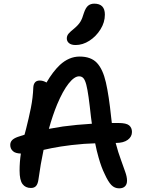

<svg xmlns="http://www.w3.org/2000/svg" viewBox="-20 -1019 780 1049"><path d="M631 10Q606 10 588.5 -8Q571 -26 552 -68Q534 -104 519 -157Q508 -195 500 -236Q467 -235 439 -233Q365 -227 312.5 -218.5Q260 -210 222 -201Q220 -201 218 -200Q202 -125 190 -38Q187 -15 177.5 -3.5Q168 8 149 8Q119 8 103 -13.5Q87 -35 87 -87Q87 -134 94 -180Q64 -181 51 -193Q36 -206 36 -227Q36 -242 45.5 -252.5Q55 -263 77 -271Q95 -277 114 -283Q118 -300 123 -317Q137 -372 148.5 -428.5Q160 -485 162 -542Q163 -559 171.5 -569Q180 -579 197 -579Q213 -579 229 -571Q231 -569 234 -568Q269 -628 307 -664Q357 -710 415 -710Q477 -710 509.5 -675.5Q542 -641 558.5 -569Q575 -497 587 -381Q589 -363 591 -347Q609 -347 627 -347Q670 -347 685.5 -334Q701 -321 701 -298Q701 -272 678 -255Q655 -238 613 -238Q613 -238 612 -238Q626 -185 640 -148Q654 -108 664 -80.5Q674 -53 674 -32Q674 -12 663 -1Q652 10 631 10ZM482 -343Q479 -362 477 -380Q470 -445 464 -488Q458 -531 451.5 -556Q445 -581 436 -591.5Q427 -602 412 -602Q386 -602 354.5 -562Q323 -522 292 -448Q268 -390 247 -315Q284 -322 324 -328Q399 -338 482 -343ZM393 -773Q370 -773 357.5 -783Q345 -793 345 -809Q345 -824 355 -835.5Q365 -847 384 -862Q408 -882 419 -900Q430 -918 438 -947Q448 -977 461.5 -988Q475 -999 495 -999Q524 -999 538.5 -984Q553 -969 553 -939Q553 -897 529 -858.5Q505 -820 468.5 -796.5Q432 -773 393 -773Z"/></svg>

Font: Shantell Sans Light Medium
Style: Regular
Weight: 500
Version: Version 1.008;[ac192a2d6]